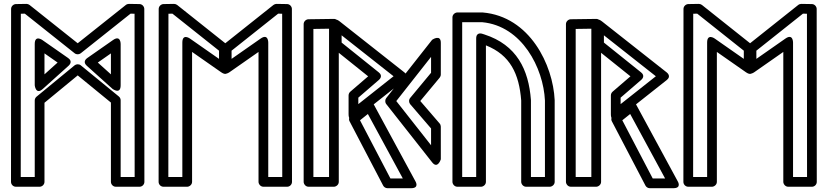

<svg xmlns="http://www.w3.org/2000/svg" viewBox="-20 -949 4251 986"><path d="M671 -878.5 671.5 -40H599.6L599.6 -434.1C599.6 -441.6 596 -448.9 590.4 -453.5L394.9 -613.5C385.2 -621.5 370.9 -619.9 363.2 -613.5L167.5 -452.4C161.8 -447.7 158.4 -440.3 158.4 -433.1L158.4 -40H86.5L87 -878.5L107.6 -878.8L363.4 -675.4C372.7 -668 386.1 -668.7 394.6 -675.4L650.4 -878.8ZM721 -903.1C721 -914.9 710.8 -927.9 696.4 -928.1L642.2 -929C636.9 -929 630.8 -927.1 626.2 -923.5L379 -726.9L131.8 -923.5C127.6 -926.8 121.6 -929 115.8 -929L61.6 -928.1C49.8 -927.9 37 -917.5 37 -903.1L36.5 -15C36.5 -1.4 47.9 10 61.5 10H183.4C195.9 10 208.4 -0.8 208.4 -15L208.4 -421.3L379.1 -561.8L549.6 -422.3L549.6 -15C549.6 -2.5 560.4 10 574.6 10H696.5C710.2 10 721.5 -1.4 721.5 -15ZM425.4 -611.6 557.9 -492.5C557.9 -492.5 599.6 -461.6 599.6 -511.1V-722.8C599.6 -722.8 600.3 -771.3 560.3 -743.3L427.8 -650.7C422.8 -647.2 403.5 -631.4 425.4 -611.6ZM482.3 -627.8 549.6 -674.8V-567.2ZM200.1 -492.5 332.6 -611.7C337.1 -615.7 354.4 -633.9 330.2 -650.8L197.7 -743.3C197.7 -743.3 158.4 -771.6 158.4 -722.8V-511.1C158.4 -511.1 163.3 -459.4 200.1 -492.5ZM208.4 -567.2V-674.9L275.8 -627.8Z M865.6 -878.8 1104.8 -688.7 1104.7 -646.7 955.7 -750.8C955.7 -750.8 916.4 -779.1 916.4 -730.3V-40H844.5L845 -878.5ZM889.8 -923.5C885.6 -926.8 879.6 -929 873.8 -929L819.6 -928.1C807.8 -927.9 795 -917.5 795 -903.1L794.5 -15C794.5 -1.4 805.9 10 819.5 10H941.4C952.1 10 966.4 0.1 966.4 -15V-682.3L1115.4 -578.2C1155.4 -550.3 1154.7 -598.7 1154.7 -598.7L1154.8 -700.8C1154.8 -708.3 1151.3 -715.6 1145.3 -720.3ZM1169.3 -646.7 1169.2 -688.7 1408.4 -878.8 1429 -878.5 1429.5 -40H1357.6V-730.3C1357.6 -730.3 1358.3 -778.8 1318.3 -750.8ZM1119.3 -598.7C1119.3 -549.9 1158.6 -578.2 1158.6 -578.2L1307.6 -682.3V-15C1307.6 -4.3 1317.5 10 1332.6 10H1454.5C1468.2 10 1479.5 -1.4 1479.5 -15L1479 -903.1C1479 -914.9 1468.8 -927.9 1454.4 -928.1L1400.2 -929C1394.9 -929 1388.8 -927.1 1384.2 -923.5L1128.7 -720.3C1122.8 -715.7 1119.2 -708.3 1119.2 -700.8Z M1869.2 -363.6 2048.6 -32.5H1985L1828.8 -331.3ZM1898.9 -413.7C1886 -437.6 1866.9 -425.8 1861.3 -421.3L1781.5 -357.5C1773.6 -351.1 1769.2 -337.5 1775 -326.4L1947.7 4.1C1951.6 11.6 1960.4 17.5 1969.8 17.5H2090.6C2136.7 17.5 2112.6 -19.4 2112.6 -19.4ZM1734.4 -730.3 1734.3 -767.7 2001.1 -557.4 1820.1 -414.3V-447.5L1926 -538.8C1931.3 -543.4 1946.7 -560.1 1925.3 -577.2ZM1684.4 -718.2C1684.4 -710.8 1687.9 -703.4 1693.8 -698.7L1870.6 -557L1778.7 -477.9C1773.6 -473.5 1770.1 -466.3 1770.1 -458.9V-362.6C1770.1 -313.1 1810.6 -343 1810.6 -343L2057 -537.9C2080.3 -556.3 2061.6 -573.4 2056.9 -577.1L1724.6 -839C1685.7 -869.7 1684.1 -819.3 1684.1 -819.3ZM1589.4 -800.4 1669.8 -801.6V-40H1589.4ZM1564 -850.1C1552.1 -849.9 1539.4 -839.4 1539.4 -825.1V-15C1539.4 -4.3 1549.2 10 1564.4 10H1694.8C1705.5 10 1719.8 0.1 1719.8 -15V-826.9C1719.8 -841.1 1707.9 -852.1 1694.5 -851.9Z M2193.7 -203.1 2015.1 -430 2193.7 -656.9 2193.7 -575.3 2086.4 -446C2078.4 -436.4 2079.4 -422.1 2086.7 -413.7L2193.7 -289.3ZM2199.1 -115.5C2227.8 -79 2243.8 -131 2243.8 -131L2243.7 -298.6C2243.7 -304.3 2241.6 -310.4 2237.7 -314.9L2138.3 -430.3L2238 -550.3C2241.4 -554.5 2243.7 -560.5 2243.7 -566.3L2243.8 -729C2243.8 -775.5 2199.1 -744.5 2199.1 -744.5L1963.6 -445.5C1957.2 -437.3 1956.3 -423.8 1963.6 -414.5Z M2425.4 -40H2353.5V-835H2456.1C2660.8 -816.1 2770.6 -599.5 2778.5 -432.8V-40H2706.6V-433.8C2706.6 -434.6 2706.6 -434.9 2706.5 -436C2694.7 -590.8 2634.4 -718.3 2467.1 -772.2L2458 -775.1C2456.4 -775.6 2425.4 -787.1 2425.4 -751.3ZM2450.4 10C2461.1 10 2475.4 0.1 2475.4 -15V-716.1C2600.2 -666.5 2646 -569.6 2656.6 -432.9V-15C2656.6 -4.3 2666.5 10 2681.6 10H2803.5C2814.2 10 2828.5 0.1 2828.5 -15V-433.3C2828.5 -433.6 2828.5 -434.1 2828.5 -434.5C2820.2 -615.6 2700.8 -864 2459.3 -884.9C2458.8 -885 2457.8 -885 2457.2 -885H2328.5C2317.8 -885 2303.5 -875.1 2303.5 -860V-15C2303.5 -4.3 2313.4 10 2328.5 10Z M3216.2 -363.6 3395.6 -32.5H3332L3175.8 -331.3ZM3245.9 -413.7C3233 -437.6 3213.9 -425.8 3208.3 -421.3L3128.5 -357.5C3120.6 -351.1 3116.2 -337.5 3122 -326.4L3294.7 4.1C3298.6 11.6 3307.4 17.5 3316.8 17.5H3437.6C3483.7 17.5 3459.6 -19.4 3459.6 -19.4ZM3081.4 -730.3 3081.3 -767.7 3348.1 -557.4 3167.1 -414.3V-447.5L3273 -538.8C3278.3 -543.4 3293.7 -560.1 3272.3 -577.2ZM3031.4 -718.2C3031.4 -710.8 3034.9 -703.4 3040.8 -698.7L3217.6 -557L3125.7 -477.9C3120.6 -473.5 3117.1 -466.3 3117.1 -458.9V-362.6C3117.1 -313.1 3157.6 -343 3157.6 -343L3404 -537.9C3427.3 -556.3 3408.6 -573.4 3403.9 -577.1L3071.6 -839C3032.7 -869.7 3031.1 -819.3 3031.1 -819.3ZM2936.4 -800.4 3016.8 -801.6V-40H2936.4ZM2911 -850.1C2899.1 -849.9 2886.4 -839.4 2886.4 -825.1V-15C2886.4 -4.3 2896.2 10 2911.4 10H3041.8C3052.5 10 3066.8 0.1 3066.8 -15V-826.9C3066.8 -841.1 3054.9 -852.1 3041.5 -851.9Z M3560.6 -878.8 3799.8 -688.7 3799.7 -646.7 3650.7 -750.8C3650.7 -750.8 3611.4 -779.1 3611.4 -730.3V-40H3539.5L3540 -878.5ZM3584.8 -923.5C3580.6 -926.8 3574.6 -929 3568.8 -929L3514.6 -928.1C3502.8 -927.9 3490 -917.5 3490 -903.1L3489.5 -15C3489.5 -1.4 3500.9 10 3514.5 10H3636.4C3647.1 10 3661.4 0.1 3661.4 -15V-682.3L3810.4 -578.2C3850.4 -550.3 3849.7 -598.7 3849.7 -598.7L3849.8 -700.8C3849.8 -708.3 3846.3 -715.6 3840.3 -720.3ZM3864.3 -646.7 3864.2 -688.7 4103.4 -878.8 4124 -878.5 4124.5 -40H4052.6V-730.3C4052.6 -730.3 4053.3 -778.8 4013.3 -750.8ZM3814.3 -598.7C3814.3 -549.9 3853.6 -578.2 3853.6 -578.2L4002.6 -682.3V-15C4002.6 -4.3 4012.5 10 4027.6 10H4149.5C4163.2 10 4174.5 -1.4 4174.5 -15L4174 -903.1C4174 -914.9 4163.8 -927.9 4149.4 -928.1L4095.2 -929C4089.9 -929 4083.8 -927.1 4079.2 -923.5L3823.7 -720.3C3817.8 -715.7 3814.2 -708.3 3814.2 -700.8Z"/></svg>

Font: Stormning Aesir
Style: Light
Weight: 400
Designer: Robert Jablonski, Mew Too
Foundry: Cannot Into Space Fonts
Version: Version 0.90